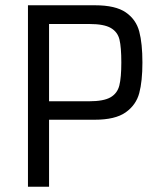

<svg xmlns="http://www.w3.org/2000/svg" viewBox="-20 -708 604 728"><path d="M86 -688H340Q418 -688 457 -661Q496 -634 508 -588.5Q520 -543 520 -471Q520 -400 508 -355Q496 -310 456.5 -282Q417 -254 339 -254H166V0H86ZM318 -324Q373 -324 399 -339Q425 -354 432.5 -384Q440 -414 440 -471Q440 -529 433 -558Q426 -587 400 -602Q374 -617 319 -617H166V-324Z"/></svg>

Font: Assailand
Style: Regular
Weight: 400
Designer: Hector Gatti with collaboration of the Omnibus-Type team
Foundry: Omnibus-Type
Version: Version 0.072;October 19, 2019;FontCreator 12.0.0.2547 64-bi